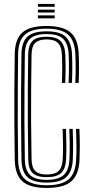

<svg xmlns="http://www.w3.org/2000/svg" viewBox="-20 -937 465 965"><path d="M214.4 7.6Q130 7.6 92.8 -25.5Q55.6 -58.7 54.2 -135Q52.7 -232.3 52.2 -316.9Q51.7 -401.5 52.2 -485.4Q52.8 -569.4 54.1 -664.7Q55.3 -741.3 92.8 -773.9Q130.3 -806.4 213.8 -806.4Q296.8 -806.4 334.7 -773.7Q372.7 -741 375.7 -664.3Q376.6 -645.2 376.9 -627.4Q377.2 -609.6 377.2 -592.3Q377.1 -574.9 376.7 -557.1Q376.2 -539.3 375.3 -520.3H358.4Q359.5 -545.7 360 -568.9Q360.5 -592.2 360.2 -615.5Q359.9 -638.8 358.8 -663.8Q355.8 -733.6 321.8 -763.3Q287.8 -793 213.8 -793Q139.4 -793 105.7 -763.4Q72.1 -733.9 71.1 -664.3Q70.1 -581.1 69.5 -494.7Q68.9 -408.3 69.2 -318.6Q69.6 -228.9 71.1 -135.4Q72.3 -63.1 107.5 -34.5Q142.8 -5.9 214.4 -5.9Q290.9 -5.9 325.4 -36Q359.8 -66.1 362.8 -135.4Q364.6 -170.3 364.3 -206.8Q364 -243.2 362.2 -289.3H379.1Q381.3 -232.9 381.1 -198.4Q380.9 -163.9 379.7 -135Q376.7 -59.1 338.6 -25.7Q300.6 7.6 214.4 7.6ZM214.4 -19.3Q147.9 -19.3 118.5 -46.3Q89.1 -73.3 87.9 -135.4Q86.4 -234.7 85.9 -318.9Q85.4 -403.2 86 -486.1Q86.6 -569 87.9 -664.3Q88.7 -726.3 118.1 -752.9Q147.4 -779.5 213.8 -779.5Q283.2 -779.5 311.3 -751.2Q339.5 -722.9 342 -662.8Q342.8 -645.1 343.1 -628.5Q343.5 -611.9 343.4 -595.1Q343.4 -578.3 342.9 -559.9Q342.5 -541.6 341.6 -520.3H324.7Q326.2 -555.1 326.5 -580.3Q326.7 -605.6 326.3 -625.1Q326 -644.7 325.1 -662.5Q322.9 -715.2 298.7 -740.5Q274.4 -765.8 213.8 -765.8Q156.1 -765.8 130.9 -742.1Q105.6 -718.3 104.8 -663.8Q103.8 -580.5 103.1 -495.8Q102.3 -411.2 102.7 -322.1Q103 -233 104.8 -135.8Q106 -80.9 131.4 -56.9Q156.7 -33 214.4 -33Q272.4 -33 299.4 -56.6Q326.4 -80.3 329.1 -136.8Q330.2 -158.8 330.4 -182.5Q330.7 -206.1 330.1 -232.6Q329.6 -259.1 328.5 -289.3H345.4Q346.9 -253.1 347.2 -225.8Q347.5 -198.4 347.2 -176.9Q346.9 -155.4 346 -136.4Q343.3 -75.6 313.9 -47.5Q284.5 -19.3 214.4 -19.3ZM214.4 -46.5Q166 -46.5 144.4 -67.1Q122.8 -87.8 122 -135.8Q120.4 -227.1 119.8 -310.7Q119.2 -394.3 119.7 -480.2Q120.2 -566.1 121.7 -663.8Q122.6 -711.1 143.9 -731.8Q165.3 -752.4 213.8 -752.4Q262 -752.4 284 -731.3Q306 -710.2 308.2 -661.4Q309.3 -637.4 309.6 -614.5Q309.8 -591.6 309.4 -568.4Q308.9 -545.2 307.8 -520.3H290.9Q292.1 -546 292.5 -569.1Q292.9 -592.2 292.7 -614.8Q292.4 -637.4 291.3 -661.4Q289.5 -703.3 271.3 -721.1Q253.1 -738.9 213.8 -738.9Q176.8 -738.9 158.1 -722.3Q139.4 -705.7 138.6 -662.8Q137.2 -578.8 136.5 -495.9Q135.7 -413 136.3 -324.8Q136.8 -236.7 138.6 -136.8Q139.4 -94.2 157.9 -77Q176.4 -59.9 214.4 -59.9Q256.4 -59.9 275 -78.2Q293.5 -96.5 295.3 -137.8Q297.1 -172 296.8 -207.9Q296.5 -243.9 294.7 -289.3H311.6Q313.3 -243.9 313.6 -207.6Q313.9 -171.2 312.2 -137.8Q310 -89.1 287.5 -67.8Q264.9 -46.5 214.4 -46.5ZM170.5 -902.8V-917.3H255V-902.8ZM170.5 -845V-859.5H255V-845ZM170.5 -873.9V-888.4H255V-873.9Z"/></svg>

Font: Big Shoulders Inline Text SC Thin
Style: Regular
Weight: 100
Designer: Patric King
Foundry: XO Type Co
Version: Version 2.002